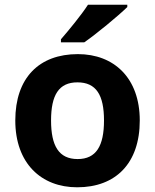

<svg xmlns="http://www.w3.org/2000/svg" viewBox="-20 -879 659 816"><path d="M521 -849V-859H354C325 -814 271 -749 239 -712V-699H338C389 -734 483 -812 521 -849ZM574 -367C574 -548 464 -649 311 -649C146 -649 45 -548 45 -367C45 -185 155 -83 308 -83C472 -83 574 -185 574 -367ZM197 -367C197 -475 230 -529 309 -529C389 -529 422 -475 422 -367C422 -259 389 -203 310 -203C230 -203 197 -259 197 -367Z"/></svg>

Font: Noto Sans Kannada UI
Style: Bold
Weight: 700
Designer: Jelle Bosma - Monotype Design Team
Foundry: Monotype Imaging Inc.
Version: Version 2.005